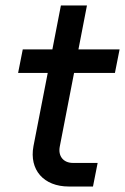

<svg xmlns="http://www.w3.org/2000/svg" viewBox="-20 -680 456 700"><path d="M231 0H319L336 -86H246C211 -86 191 -111 198 -146L250 -414H399L416 -500H266L297 -660H202L171 -500H63L46 -414H154L102 -147C86 -61 139 0 231 0Z"/></svg>

Font: Uncut Sans Medium Italic
Style: Regular
Weight: 500
Italic angle: -11°
Designer: Kasper Nordkvist
Foundry: UNCUT.wtf
Version: Version 1.304;Glyphs 3.2 (3246)